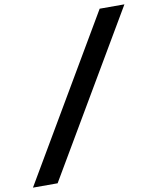

<svg xmlns="http://www.w3.org/2000/svg" viewBox="-101 -859 840 1025"><g transform="rotate(-10 319.5 -346.5)"><path d="M-6.3 92.8 510.3 -786.1H644.5L127.4 92.8Z"/></g></svg>

Font: Cascadia Code PL
Style: Bold Italic
Weight: 700
Italic angle: -10°
Monospace: yes
Designer: Aaron Bell
Foundry: Saja Typeworks
Version: Version 2404.023; ttfautohint (v1.8.4)